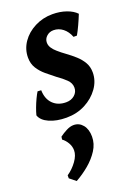

<svg xmlns="http://www.w3.org/2000/svg" viewBox="-148 -534 656 908"><g transform="rotate(-20 179.5 -80.5)"><path d="M64 -151Q65 -107 90 -82Q115 -57 156 -57Q182 -57 199 -72Q216 -87 216 -109Q216 -132 197.5 -150Q179 -168 153 -186Q131 -203 109 -221.5Q87 -240 72.5 -263Q58 -286 58 -317Q58 -359 82 -394Q106 -429 147 -450Q188 -471 236 -471Q274 -471 305.5 -460Q337 -449 355 -430Q345 -405 333 -379Q321 -353 311 -336H294Q283 -365 262 -381.5Q241 -398 215 -398Q195 -398 180.5 -385Q166 -372 166 -353Q166 -339 174.5 -326Q183 -313 196 -302Q213 -287 234.5 -271.5Q256 -256 276 -238Q296 -220 309 -198Q322 -176 322 -147Q322 -105 296 -68.5Q270 -32 227.5 -10Q185 12 133 12Q83 12 47 -4Q11 -20 2 -47Q6 -63 13.5 -83Q21 -103 30 -122Q39 -141 46 -152ZM79 88Q95 76 114.5 66Q134 56 151 56Q179 56 197 78Q215 100 215 137Q215 173 194.5 205Q174 237 142.5 263.5Q111 290 75 310L44 285V270Q73 250 93 222Q113 194 113 169Q113 149 102.5 131Q92 113 77 102Z"/></g></svg>

Font: Alegreya SemiBold
Style: Italic
Weight: 600
Italic angle: -7°
Designer: Juan Pablo del Peral
Foundry: Huerta Tipografica
Version: Version 2.009